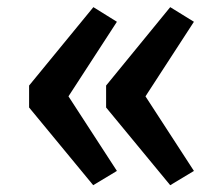

<svg xmlns="http://www.w3.org/2000/svg" viewBox="-20 -572 640 551"><path d="M536.5 -81.5 397.5 -295.5 536.5 -509.5 468.5 -551.5 284.5 -326.5V-263.5L468.5 -40.5ZM315.5 -81.5 176.5 -295.5 315.5 -509.5 248 -551.5 63.5 -326.5V-263.5L247.5 -40.5Z"/></svg>

Font: Kode Mono
Style: Regular
Weight: 400
Monospace: yes
Designer: Isa Ozler
Foundry: Kadena LLC
Version: Version 1.000;gftools[0.9.28]